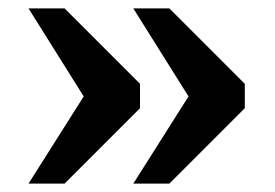

<svg xmlns="http://www.w3.org/2000/svg" viewBox="-20 -503 655 458"><path d="M456 -231 298 -483H384L564 -303V-245L384 -65H298L455 -313ZM206 -231 48 -483H134L314 -303V-245L134 -65H48L205 -313Z"/></svg>

Font: Roboto Serif 20pt SemiBold
Style: Regular
Weight: 600
Version: Version 1.008